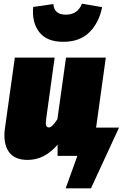

<svg xmlns="http://www.w3.org/2000/svg" viewBox="-20 -850 670 1047"><path d="M161 -812 271 -828Q275 -770 339 -770Q404 -770 427 -830L537 -811Q520 -726 467.5 -674Q415 -622 325 -622Q235 -622 194 -675Q153 -728 161 -812ZM504 -154H629L476 177H338L402 0H294V-61Q223 22 131 22Q57 22 26.5 -24.5Q-4 -71 7 -151L61 -536H278L231 -196Q225 -155 247 -155Q264 -155 293 -200L340 -536H557Z"/></svg>

Font: Fira Sans Ultra
Style: Italic
Weight: 950
Italic angle: -8°
Designer: Carrois Corporate & Edenspiekermann AG
Foundry: Carrois Corporate GbR & Edenspiekermann AG
Version: Version 4.203;PS 004.203;hotconv 1.0.88;makeotf.lib2.5.64775